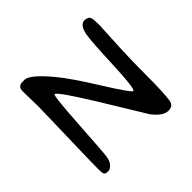

<svg xmlns="http://www.w3.org/2000/svg" viewBox="-153 -833 983 983"><g transform="rotate(-45 338.0 -342.0)"><path d="M123.5 -658.7H138.2Q174.8 -658.7 258.3 -559.1Q308.6 -499 394.3 -361.6Q480 -224.1 490.7 -224.1Q505.4 -224.1 512.2 -393.1Q519 -562 526.4 -600.1Q537.6 -657.2 570.8 -657.2Q596.2 -657.2 603 -638.7Q607.4 -627 607.4 -584.5L599.6 -431.6Q595.2 -344.7 595.2 -226.8Q595.2 -108.9 587.4 -57.1Q582.5 -25.4 546.1 -25.4Q509.8 -25.4 467.3 -79.6Q465.3 -82.5 338.6 -290.3Q211.9 -498 194.8 -498Q185.1 -498 173.1 -304.9Q161.1 -111.8 156.7 -82.8Q152.3 -53.7 137.9 -39.3Q123.5 -24.9 114.3 -24.9H101.6Q81.5 -24.9 81.5 -54.2V-88.4L82 -106V-124L91.8 -513.2L89.4 -623.5Q89.4 -658.7 123.5 -658.7Z"/></g></svg>

Font: Averia Sans Libre
Style: Regular
Weight: 400
Version: Version 1.002